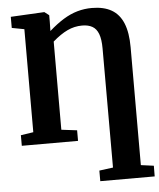

<svg xmlns="http://www.w3.org/2000/svg" viewBox="-63 -807 911 1102"><g transform="rotate(-5 392.0 -256.0)"><path d="M469.5 241.5V180.5L549 170V-516Q549 -569 537.2 -600Q525.5 -631 502 -644.2Q478.5 -657.5 443.5 -657.5Q398.5 -657.5 358 -638.2Q317.5 -619 273 -580L272.5 -72L362.5 -61V0H38.5V-61L111 -72L111.5 -665.5L40 -679V-743L230.5 -753H234.5L260.5 -733V-696L259.5 -642Q303 -680.5 343.2 -705.2Q383.5 -730 424 -741.5Q464.5 -753 507.5 -753Q576 -753 620.8 -727.2Q665.5 -701.5 687.8 -647.5Q710 -593.5 710 -509.5L709.5 170L783.5 180L783 241.5Z"/></g></svg>

Font: Merriweather 24pt ExtraBold
Style: Regular
Weight: 800
Version: Version 2.100